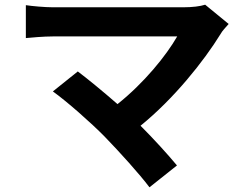

<svg xmlns="http://www.w3.org/2000/svg" viewBox="-20 -732 1040 817"><path d="M853 -712C832 -705 798 -701 760 -701H205C171 -701 116 -706 90 -710V-570C111 -572 165 -577 205 -577H734C687 -495 593 -379 480 -289C417 -344 351 -398 311 -428L205 -343C265 -300 367 -210 425 -151C490 -84 574 9 616 65L733 -28C694 -75 635 -140 578 -197C719 -311 847 -471 919 -588C926 -601 939 -614 953 -630Z"/></svg>

Font: Noto Sans Mono CJK JP Bold
Style: Regular
Weight: 700
Designer: Ryoko NISHIZUKA (kana & ideographs); Paul D. Hunt (Latin, Greek & Cyrillic); Wenlong ZHANG (bopomofo); Sandoll Communica
Foundry: Adobe Systems Incorporated
Version: Version 1.004;PS 1.004;hotconv 1.0.82;makeotf.lib2.5.63406